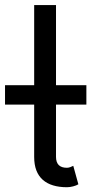

<svg xmlns="http://www.w3.org/2000/svg" viewBox="-69 -743 367 772"><path d="M278.3 -322.3V-400.4H-48.8Q-48.8 -389.2 -48.8 -375.2Q-48.8 -361.3 -48.8 -347.4Q-48.8 -333.5 -48.8 -322.3ZM225.6 -76.2Q221.2 -73.7 213.6 -71Q206.1 -68.4 200.2 -68.4Q189.5 -68.4 181.2 -71Q172.9 -73.7 167.2 -79.3Q161.6 -85 158.9 -93.3Q156.2 -101.6 156.2 -112.3V-214.8V-282.2V-722.7H68.4V-282.2V-214.8V-112.3Q68.4 -81.1 77.1 -58.1Q85.9 -35.2 103 -20Q120.1 -4.9 144.5 2.4Q168.9 9.8 200.2 9.8Q211.9 9.8 225.1 6.3Q238.3 2.9 246.1 -2Z"/></svg>

Font: Giphurs SC
Style: Regular
Weight: 400
Version: Version 0.920